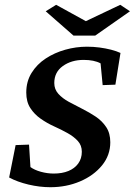

<svg xmlns="http://www.w3.org/2000/svg" viewBox="-20 -781 568 810"><path d="M192.4 8.8Q147.5 8.8 100.1 -2.4Q52.7 -13.7 18.6 -32.2L45.9 -168.9L102.5 -170.9L108.4 -76.2Q126 -63.5 152.8 -56.2Q179.7 -48.8 207 -48.8Q242.2 -48.8 268.6 -59.6Q294.9 -70.3 310.1 -91.3Q325.2 -112.3 325.2 -140.6Q325.2 -168 308.1 -186.5Q291 -205.1 264.6 -219.7Q238.3 -234.4 208 -248Q177.7 -261.7 151.4 -280.3Q125 -298.8 107.9 -325.2Q90.8 -351.6 90.8 -390.6Q90.8 -437.5 113.3 -473.6Q135.7 -509.8 172.9 -534.2Q210 -558.6 255.4 -571.3Q300.8 -584 346.7 -584Q374 -584 399.9 -580.6Q425.8 -577.1 448.7 -571.3Q471.7 -565.4 488.3 -557.6L466.8 -423.8L413.1 -421.9L404.3 -513.7Q377 -528.3 333 -528.3Q281.2 -528.3 245.1 -502.4Q209 -476.6 209 -430.7Q209 -404.3 226.1 -385.3Q243.2 -366.2 270 -351.6Q296.9 -336.9 327.1 -321.8Q357.4 -306.6 384.3 -288.6Q411.1 -270.5 428.2 -244.6Q445.3 -218.8 445.3 -180.7Q445.3 -126 410.2 -83Q375 -40 317.4 -15.6Q259.8 8.8 192.4 8.8ZM172.9 -733.4 216.8 -760.7 371.1 -675.8H308.6L487.3 -760.7L528.3 -733.4L381.8 -630.9H290Z"/></svg>

Font: Crimson Pro SemiBold
Style: Italic
Weight: 600
Italic angle: -12°
Designer: Jacques Le Bailly
Foundry: Baron von Fonthausen
Version: Version 1.003